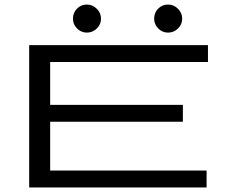

<svg xmlns="http://www.w3.org/2000/svg" viewBox="-20 -822 1040 842"><path d="M108 0V-624H892V-550H200V-362H782V-288H200V-74H886V0ZM361 -679Q336 -679 318 -697Q300 -715 300 -740Q300 -766 317.5 -784Q335 -802 361 -802Q386 -802 404.5 -783.5Q423 -765 423 -740Q423 -715 404.5 -697Q386 -679 361 -679ZM717 -679Q692 -679 674 -697Q656 -715 656 -740Q656 -766 673.5 -784Q691 -802 717 -802Q742 -802 760.5 -783.5Q779 -765 779 -740Q779 -715 760.5 -697Q742 -679 717 -679Z"/></svg>

Font: Inconsolata UltraExpanded
Style: Regular
Weight: 400
Width: 9
Monospace: yes
Designer: Raph Levien, Cyreal, Brenton Simpson
Foundry: Raph Levien, Cyreal, Google
Version: Version 3.000; ttfautohint (v1.8.2.53-6de2)